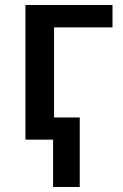

<svg xmlns="http://www.w3.org/2000/svg" viewBox="-20 -560 493 770"><path d="M82 -540H431.2V-450.2H196.8V-88.9H299.8V189.9H192.9V0H82Z"/></svg>

Font: JBL Sans
Style: Semibold
Weight: 600
Version: Version 1.10